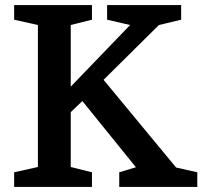

<svg xmlns="http://www.w3.org/2000/svg" viewBox="-20 -740 801 760"><path d="M344 -662V-720H36V-662L130 -641V-79L36 -58V0H344V-58L260 -79V-296L306 -340L518 -78L452 -58V0H761V-58L677 -77L390 -424L609 -641L697 -662V-720H404V-662L495 -641L260 -397V-641Z"/></svg>

Font: Domine
Style: Bold
Weight: 700
Designer: Pablo Impallari, Rodrigo Fuenzalida, Brenda Gallo
Foundry: Pablo Impallari, Rodrigo Fuenzalida, Brenda Gallo
Version: Version 2.000